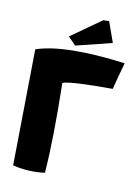

<svg xmlns="http://www.w3.org/2000/svg" viewBox="-133 -967 758 1049"><g transform="rotate(15 246.0 -442.5)"><path d="M491.7 -693.4Q478.5 -626 464.8 -541.5Q233.4 -522 190.4 -502Q224.1 -189 225.6 -2.9Q142.6 16.6 47.4 3.4L0 -640.6Q150.9 -707.5 491.7 -693.4ZM317.9 -890.6 350.1 -894 400.4 -783.7 205.6 -716.8 159.2 -755.9Z"/></g></svg>

Font: Lapsus Pro (theguybrush.com)
Style: Bold
Weight: 700
Designer: Jose Roses
Version: Version 1.00 February 9, 2018, initial release